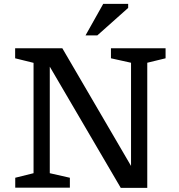

<svg xmlns="http://www.w3.org/2000/svg" viewBox="-20 -948 902 970"><path d="M149.5 -73V-630.5L56.5 -653.5V-704H295L676 -51.5L642 -33V-631L540.5 -653.5V-704H816.5V-653.5L724 -631V1H590L212 -644.5L231.5 -646V-73L333 -50V0H57V-50ZM412 -769 501.5 -928.5H627.5V-908L471.5 -769Z"/></svg>

Font: Newsreader 7pt
Style: Regular
Weight: 400
Designer: Hugues Gentile
Foundry: Production Type
Version: Version 1.003